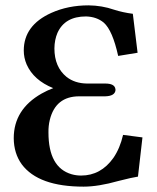

<svg xmlns="http://www.w3.org/2000/svg" viewBox="-20 -678 581 710"><path d="M307.1 -658.2Q356.9 -657.7 401.9 -642.1Q434.1 -631.8 471.2 -627L488.8 -482.9L417 -471.2Q396 -565.9 363.8 -594.2Q337.4 -616.2 297.9 -617.2Q219.7 -617.2 192.4 -556.2Q181.6 -530.8 181.2 -499Q181.2 -430.2 226.1 -393.6Q256.8 -369.6 301.8 -369.1H369.1Q403.8 -369.1 406.7 -349.1Q406.7 -346.7 407.2 -345.2Q405.3 -322.8 369.1 -321.8H272.9Q185.5 -321.8 164.1 -234.4Q158.7 -211.9 159.2 -188Q159.2 -58.6 244.6 -33.7Q261.7 -28.8 279.8 -28.8Q353 -28.8 399.4 -94.2Q423.8 -129.9 435.1 -179.2L506.8 -169.9L490.2 -24.9Q469.7 -22 418 -8.8Q343.8 12.2 289.1 12.2Q122.1 12.2 60.5 -70.3Q31.2 -110.8 30.8 -167Q30.8 -273.4 133.8 -332Q154.8 -343.8 176.8 -352.1Q104.5 -381.3 78.6 -439.5Q67.9 -464.4 67.9 -491.2Q67.9 -584.5 169.9 -630.4Q231.9 -658.2 307.1 -658.2Z"/></svg>

Font: Linux Libertine O
Style: Bold
Weight: 700
Designer: Philipp H. Poll
Foundry: Philipp H. Poll
Version: Version 5.0.0